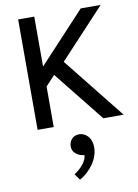

<svg xmlns="http://www.w3.org/2000/svg" viewBox="-101 -696 778 1079"><g transform="rotate(-10 288.0 -156.5)"><path d="M80 0V-630H172V-345L437 -630H551L291 -351L571 0H455L225 -288L172 -231V0ZM297 182Q282 179 264.5 164.5Q247 150 247 124Q247 100 262.5 82.5Q278 65 306 65Q318 65 330 70Q342 75 352.5 85.5Q363 96 369.5 112.5Q376 129 376 153Q376 176 368 199.5Q360 223 345 245Q330 267 310 285.5Q290 304 266 317L241 282Q269 265 291 238.5Q313 212 315 186Z"/></g></svg>

Font: Ek Mukta
Style: Regular
Weight: 400
Designer: Girish Dalvi and Yashodeep Gholap
Foundry: Ek Type
Version: Version 2.538;PS 1.001;hotconv 16.6.51;makeotf.lib2.5.65220;